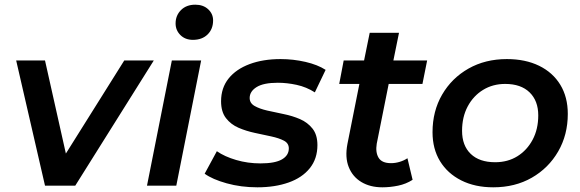

<svg xmlns="http://www.w3.org/2000/svg" viewBox="-20 -792 2476 819"><path d="M172 0 49 -534H172L261 -137L510 -534H636L301 0Z M607 0 713 -534H838L732 0ZM803 -622Q770 -622 749.5 -642.5Q729 -663 729 -692Q729 -726 752 -749Q775 -772 813 -772Q847 -772 868 -752.5Q889 -733 889 -705Q889 -668 865.5 -645Q842 -622 803 -622Z M1078 7Q1008 7 947 -10Q886 -27 853 -51L905 -147Q938 -124 987.5 -109.5Q1037 -95 1091 -95Q1153 -95 1182.5 -112Q1212 -129 1212 -159Q1212 -181 1191 -192Q1170 -203 1137.5 -210Q1105 -217 1067.5 -225Q1030 -233 997.5 -247Q965 -261 944 -288Q923 -315 923 -360Q923 -417 955 -457Q987 -497 1044.5 -518.5Q1102 -540 1177 -540Q1231 -540 1283 -528Q1335 -516 1369 -494L1323 -398Q1287 -421 1245.5 -430Q1204 -439 1165 -439Q1104 -439 1074.5 -420.5Q1045 -402 1045 -374Q1045 -352 1066 -340Q1087 -328 1119.5 -320.5Q1152 -313 1189.5 -305.5Q1227 -298 1259.5 -284Q1292 -270 1313 -243.5Q1334 -217 1334 -173Q1334 -115 1301.5 -74.5Q1269 -34 1211 -13.5Q1153 7 1078 7Z M1611 7Q1559 7 1521.5 -15.5Q1484 -38 1467.5 -79.5Q1451 -121 1462 -178L1513 -434H1427L1446 -534H1533L1557 -652H1682L1658 -534H1802L1782 -434H1638L1587 -179Q1581 -142 1595 -119Q1609 -96 1648 -96Q1666 -96 1684.5 -101.5Q1703 -107 1718 -117L1740 -25Q1712 -7 1678 0Q1644 7 1611 7Z M2084 7Q2006 7 1947.5 -22.5Q1889 -52 1857 -104.5Q1825 -157 1825 -228Q1825 -318 1866 -388.5Q1907 -459 1978.5 -499.5Q2050 -540 2142 -540Q2221 -540 2279.5 -511.5Q2338 -483 2370 -430.5Q2402 -378 2402 -306Q2402 -217 2361 -146Q2320 -75 2248.5 -34Q2177 7 2084 7ZM2092 -100Q2146 -100 2187 -125.5Q2228 -151 2252 -196Q2276 -241 2276 -300Q2276 -362 2239 -398Q2202 -434 2135 -434Q2082 -434 2040.5 -408.5Q1999 -383 1975 -338Q1951 -293 1951 -234Q1951 -171 1988 -135.5Q2025 -100 2092 -100Z"/></svg>

Font: Montserrat Thin SemiBold
Style: Italic
Weight: 600
Italic angle: -11.3°
Version: Version 9.000